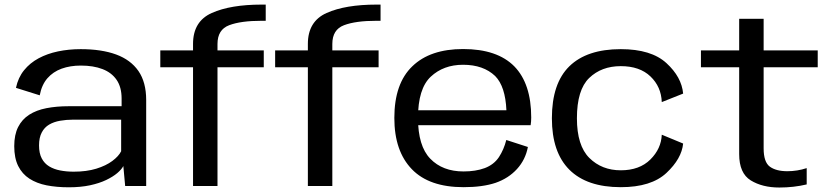

<svg xmlns="http://www.w3.org/2000/svg" viewBox="-20 -810 3628 836"><path d="M279.5 5.5Q331 5.5 371.8 -3.2Q412.5 -12 442.2 -26.2Q472 -40.5 490.8 -56.5Q509.5 -72.5 517 -87L525 0H616.5V-374.5Q616.5 -452 582.8 -500.8Q549 -549.5 485.5 -572.8Q422 -596 331.5 -596Q279 -596 232.5 -586.2Q186 -576.5 148.2 -556.2Q110.5 -536 84.8 -504.2Q59 -472.5 49.5 -427.5L153 -395Q161.5 -440.5 186.2 -469Q211 -497.5 248.2 -511Q285.5 -524.5 332 -524.5Q386.5 -524.5 426.2 -509.2Q466 -494 487.8 -462.2Q509.5 -430.5 509.5 -381V-347.5H279Q226 -347.5 182.2 -339Q138.5 -330.5 107.2 -310.5Q76 -290.5 59 -257Q42 -223.5 42 -173.5Q42 -122 59.2 -87.2Q76.5 -52.5 108.2 -32Q140 -11.5 183.2 -3Q226.5 5.5 279.5 5.5ZM301 -62.5Q269.5 -62.5 242.2 -67.8Q215 -73 194.2 -85.5Q173.5 -98 161.8 -120.2Q150 -142.5 150 -177Q150 -211 161.8 -233.2Q173.5 -255.5 194 -267.5Q214.5 -279.5 241.5 -284.2Q268.5 -289 298.5 -289H507.5V-151.5Q497 -130 469.2 -109.2Q441.5 -88.5 399.2 -75.5Q357 -62.5 301 -62.5Z M820.5 0H927V-517H1128.5V-590.5H927V-618.5Q927 -681 977.8 -700.2Q1028.5 -719.5 1119 -719.5H1137V-790H1119.5Q984 -790 902.2 -753.5Q820.5 -717 820.5 -619V-590.5H678V-517H820.5ZM1320.5 0H1427V-517H1628.5V-590.5H1427V-618.5Q1427 -681 1477.8 -700.2Q1528.5 -719.5 1619 -719.5H1637V-790H1619.5Q1484 -790 1402.2 -753.5Q1320.5 -717 1320.5 -619V-590.5H1178V-517H1320.5Z M1998.5 5V-63.5Q1907 -63.5 1853.5 -119Q1800 -174 1800 -296.5Q1800 -424 1855.5 -476Q1911 -528 1996.5 -528Q2084.5 -528 2136 -479Q2180.5 -434 2185 -330H1788.5V-265H2290.5Q2293 -280.5 2293 -298.5Q2293 -445.5 2219.5 -521Q2145 -596.5 1996.5 -596.5Q1853 -596.5 1775.5 -521.5Q1697 -446.5 1697 -296.5Q1697 -152 1773.5 -73Q1849 5 1998.5 5ZM1998.5 -63.5V5Q2081.5 5 2138 -14Q2194 -33.5 2231 -74Q2268 -114.5 2278.5 -170L2184.5 -200.5Q2174 -159 2152.5 -126Q2130.5 -93 2090.5 -78Q2051 -63.5 1998.5 -63.5Z M2683 5Q2815.5 5 2881.8 -57Q2948 -119 2954.5 -185L2861.5 -223.5Q2859 -162.5 2811.8 -115.5Q2764.5 -68.5 2683 -68.5Q2600.5 -68.5 2546.2 -122.2Q2492 -176 2492 -295Q2492 -419 2545.5 -470.5Q2599 -522 2683 -522Q2765.5 -522 2812.2 -477.2Q2859 -432.5 2861.5 -365.5L2954.5 -402.5Q2948 -474.5 2881.8 -535.2Q2815.5 -596 2683 -596Q2535.5 -596 2459.2 -521.5Q2383 -447 2383 -295Q2383 -147 2459.2 -71Q2535.5 5 2683 5Z M3373.5 6.5Q3436 6.5 3492.5 -7V-78Q3451.5 -64.5 3408 -64.5Q3359.5 -64.5 3332.2 -84.2Q3305 -104 3305 -164V-517H3540.5V-590.5H3305V-728H3198.5V-590.5H3032V-517H3198.5V-139Q3198.5 -55.5 3249 -24.5Q3299.5 6.5 3373.5 6.5Z"/></svg>

Font: Anybody SemiExpanded
Style: Regular
Weight: 400
Width: 6
Designer: Tyler Finck
Foundry: Etcetera Type Company
Version: Version 1.113;gftools[0.9.25]